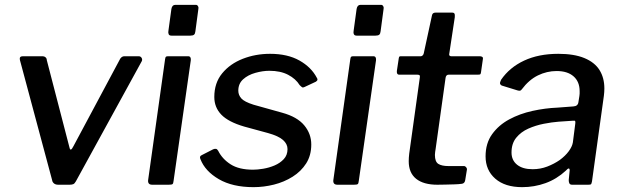

<svg xmlns="http://www.w3.org/2000/svg" viewBox="-20 -762 2559 792"><path d="M552 -530Q560 -530 564 -523.5Q568 -517 565 -510L293 -14Q288 -5 282.5 -2.5Q277 0 267 0H220Q209 0 202.5 -5.5Q196 -11 195 -19L62 -515Q59 -530 74 -530H156Q163 -530 168 -525.5Q173 -521 173 -514L267 -152Q271 -135 283 -159L476 -520Q483 -530 493 -530H552Z M696 -16Q695 -5 691.5 -2.5Q688 0 676 0H608Q598 0 594 -5Q590 -10 591 -19L661 -518Q662 -526 664.5 -528Q667 -530 674 -530H756Q763 -530 765.5 -525Q768 -520 767 -513ZM786 -633Q785 -623 780.5 -619Q776 -615 765 -615H687Q678 -615 675.5 -621.5Q673 -628 675 -637L687 -725Q690 -742 703 -742H788Q794 -742 797 -736Q800 -730 798 -723Z M1026 10Q939 10 882.5 -23Q826 -56 807 -105Q801 -117 812 -122L859 -146Q866 -149 871 -148Q876 -147 880 -140Q897 -106 931.5 -84Q966 -62 1024 -62Q1042 -62 1066 -66Q1090 -70 1112.5 -79.5Q1135 -89 1150.5 -105.5Q1166 -122 1166 -147Q1166 -168 1147.5 -184.5Q1129 -201 1086 -213L987 -240Q922 -259 893 -289Q864 -319 864 -362Q864 -420 896.5 -459.5Q929 -499 981.5 -519.5Q1034 -540 1094 -540Q1166 -540 1215 -512.5Q1264 -485 1287 -441Q1290 -437 1289.5 -433Q1289 -429 1283 -425L1236 -403Q1230 -400 1226.5 -402Q1223 -404 1216 -411Q1200 -437 1168.5 -453.5Q1137 -470 1091 -470Q1064 -470 1033.5 -461.5Q1003 -453 983 -435Q963 -417 963 -388Q963 -370 975.5 -356Q988 -342 1026 -330L1144 -297Q1206 -280 1235 -245Q1264 -210 1264 -166Q1264 -121 1243 -88Q1222 -55 1187 -33Q1152 -11 1110 -0.5Q1068 10 1026 10Z M1460 -16Q1459 -5 1455.5 -2.5Q1452 0 1440 0H1372Q1362 0 1358 -5Q1354 -10 1355 -19L1425 -518Q1426 -526 1428.5 -528Q1431 -530 1438 -530H1520Q1527 -530 1529.5 -525Q1532 -520 1531 -513ZM1550 -633Q1549 -623 1544.5 -619Q1540 -615 1529 -615H1451Q1442 -615 1439.5 -621.5Q1437 -628 1439 -637L1451 -725Q1454 -742 1467 -742H1552Q1558 -742 1561 -736Q1564 -730 1562 -723Z M1784 0Q1727 0 1696.5 -24.5Q1666 -49 1666 -97Q1666 -104 1666.5 -112Q1667 -120 1668 -128L1712 -444Q1713 -450 1710 -452Q1707 -454 1701 -454H1626Q1616 -454 1617 -469L1625 -522Q1626 -528 1628 -529Q1630 -530 1636 -530H1716Q1720 -530 1723.5 -533.5Q1727 -537 1728 -542L1762 -699Q1764 -710 1777 -710H1846Q1852 -710 1854.5 -706Q1857 -702 1856 -691L1833 -539Q1832 -535 1834.5 -532.5Q1837 -530 1841 -530H1959Q1965 -530 1969 -527.5Q1973 -525 1972 -519L1964 -463Q1963 -457 1961 -455.5Q1959 -454 1951 -454H1831Q1820 -454 1818 -441L1777 -148Q1776 -141 1775 -135Q1774 -129 1774 -123Q1774 -95 1788 -86Q1802 -77 1830 -77H1894Q1899 -77 1903 -72Q1907 -67 1906 -62L1899 -19Q1897 -6 1886 -4Q1873 -2 1854 -1.5Q1835 -1 1816 -0.5Q1797 0 1784 0Z M2314 -58Q2276 -23 2230 -6.5Q2184 10 2134 10Q2063 10 2023 -25Q1983 -60 1983 -117Q1983 -171 2010 -208.5Q2037 -246 2080.5 -269.5Q2124 -293 2176.5 -304.5Q2229 -316 2279 -318L2345 -323Q2364 -324 2366 -341L2370 -366Q2371 -371 2371 -376Q2371 -381 2371 -386Q2371 -425 2346 -447Q2321 -469 2276 -469Q2236 -469 2199 -451Q2162 -433 2132 -393Q2129 -389 2125.5 -388Q2122 -387 2115 -389L2050 -409Q2045 -411 2043 -416Q2041 -421 2047 -433Q2082 -484 2142 -512Q2202 -540 2283 -540Q2348 -540 2390.5 -522.5Q2433 -505 2453 -473Q2473 -441 2473 -397Q2473 -390 2472.5 -382.5Q2472 -375 2471 -367L2422 -14Q2420 -4 2418 -2Q2416 0 2407 0H2340Q2332 0 2329 -5Q2326 -10 2326 -19L2330 -60Q2329 -75 2314 -58ZM2353 -252Q2354 -260 2352.5 -262.5Q2351 -265 2343 -264L2284 -260Q2257 -258 2223.5 -251.5Q2190 -245 2159.5 -231.5Q2129 -218 2109.5 -194Q2090 -170 2090 -133Q2090 -101 2113 -82.5Q2136 -64 2177 -64Q2209 -64 2237.5 -75Q2266 -86 2289 -102Q2312 -119 2326 -138Q2340 -157 2343 -174Z"/></svg>

Font: Libre Franklin Medium
Style: Italic
Weight: 500
Italic angle: -8°
Designer: Pablo Impallari, Rodrigo Fuenzalida, Nhung Nguyen
Foundry: Impallari Type
Version: Version 3.000